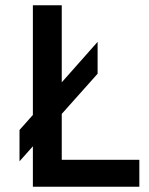

<svg xmlns="http://www.w3.org/2000/svg" viewBox="-20 -710 567 730"><path d="M214.8 -102.5H509.8V0H105V-153.8L54.2 -96.7V-215.8L105 -272.9V-689.9H214.8V-397L351.1 -550.8V-429.7L214.8 -276.9Z"/></svg>

Font: Acari Sans SemiBold
Style: Regular
Weight: 600
Designer: Alfredo Marco Pradil and Stefan Peev
Foundry: Hanken Design Co.
Version: Version 1.045;January 11, 2019;FontCreator 11.5.0.2425 64-bi